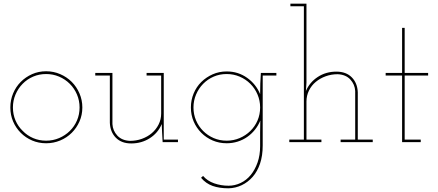

<svg xmlns="http://www.w3.org/2000/svg" viewBox="-20 -770 2374 1040"><path d="M369 -51Q342 -24 306 -9Q270 6 230 6Q189 6 154 -9Q119 -24 92.5 -50.5Q66 -77 51 -112Q36 -147 36 -188Q36 -228 51 -264Q66 -300 92.5 -326.5Q119 -353 154 -368.5Q189 -384 230 -384Q270 -384 306 -368.5Q342 -353 368.5 -326.5Q395 -300 410.5 -264Q426 -228 426 -188Q426 -147 410.5 -112Q395 -77 369 -51ZM103 -61Q127 -36 159.5 -22Q192 -8 230 -8Q267 -8 300 -22Q333 -36 358 -60.5Q383 -85 397 -117.5Q411 -150 411 -188Q411 -225 397 -258Q383 -291 358 -316Q333 -341 300 -355Q267 -369 230 -369Q192 -369 159.5 -355Q127 -341 102.5 -316Q78 -291 64 -258Q50 -225 50 -188Q50 -150 64 -117.5Q78 -85 103 -61Z M856 -98Q836 -50 791.5 -21.5Q747 7 691 7Q638 7 607.5 -24Q577 -55 575 -105V-361H496V-375H589V-98Q591 -62 615.5 -35.5Q640 -9 684 -7Q718 -7 748.5 -18Q779 -29 802 -48.5Q825 -68 839 -95.5Q853 -123 853 -155V-361H774V-375H867V-14H944V0H861L858 -53Z M1069 193 1080 183Q1103 210 1140 223Q1177 236 1218 236Q1252 236 1283.5 221Q1315 206 1338 178Q1361 150 1375 110.5Q1389 71 1389 22V-54Q1389 -70 1389.5 -85.5Q1390 -101 1390 -117Q1379 -90 1361 -67.5Q1343 -45 1319.5 -28.5Q1296 -12 1267.5 -3Q1239 6 1208 6Q1167 6 1132 -9Q1097 -24 1070.5 -50.5Q1044 -77 1029 -112Q1014 -147 1014 -188Q1014 -228 1029 -264Q1044 -300 1070.5 -326Q1097 -352 1132 -367.5Q1167 -383 1208 -383Q1270 -383 1318.5 -348.5Q1367 -314 1389 -260Q1389 -289 1390 -317.5Q1391 -346 1393 -375H1477V-361H1403V18Q1403 74 1388.5 116.5Q1374 159 1348.5 188Q1323 217 1289.5 233Q1256 249 1218 250Q1168 250 1131.5 237Q1095 224 1069 193ZM1208 -369Q1170 -369 1137.5 -355Q1105 -341 1080.5 -316Q1056 -291 1042 -258Q1028 -225 1028 -188Q1028 -150 1042 -117.5Q1056 -85 1080.5 -60.5Q1105 -36 1137.5 -22Q1170 -8 1208 -8Q1245 -8 1278 -22Q1311 -36 1336 -60.5Q1361 -85 1375 -117.5Q1389 -150 1389 -188Q1389 -225 1375 -258Q1361 -291 1336 -316Q1311 -341 1278 -355Q1245 -369 1208 -369Z M1721 0H1547V-14H1626V-736H1553V-750H1640V-322L1637 -277Q1657 -324 1701 -353Q1745 -382 1802 -382Q1855 -382 1885.5 -351Q1916 -320 1918 -270V-14H1999V0H1825V-14H1904V-277Q1902 -313 1877.5 -339.5Q1853 -366 1809 -368Q1775 -368 1744.5 -357Q1714 -346 1690.5 -326.5Q1667 -307 1653.5 -279.5Q1640 -252 1640 -220V-14H1721Z M2259 0H2158V-361H2069V-375H2158V-619H2172V-375H2299V-361H2172V-14H2259Z"/></svg>

Font: Josefin Slab Thin
Style: Regular
Weight: 100
Designer: Santiago Orozco
Foundry: Typemade
Version: Version 2.000